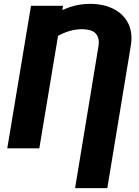

<svg xmlns="http://www.w3.org/2000/svg" viewBox="-20 -757 708 980"><path d="M527.8 203.1H363.3L482.9 -522.9Q488.8 -560.5 470.2 -584Q451.7 -607.4 396 -607.9Q335.4 -607.4 272.5 -572Q209.5 -536.6 144 -464.8L169.9 -615.7Q201.7 -646.5 242.7 -674.3Q283.7 -702.1 333.5 -719.7Q383.3 -737.3 440.4 -737.3Q507.8 -737.3 558.6 -711.9Q609.4 -686.5 634 -638.7Q658.7 -590.8 647.5 -522.9ZM301.8 -727.5 180.7 0H17.1L138.2 -727.5Z"/></svg>

Font: Inter 28pt ExtraBold
Style: Italic
Weight: 800
Italic angle: -9.3988°
Designer: Rasmus Andersson
Foundry: rsms
Version: Version 4.001;git-66647c0bb